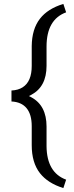

<svg xmlns="http://www.w3.org/2000/svg" viewBox="-20 -791 378 981"><path d="M303.7 169.9Q224.6 145.5 184.1 93.8Q142.1 40 142.1 -49.3V-146.5Q142.1 -206.1 116 -238Q89.8 -270 38.6 -272.5V-328.6Q72.8 -330.1 95.9 -345Q119.1 -359.9 130.6 -387.2Q142.1 -414.6 142.1 -454.1V-555.7Q143.1 -642.6 184.1 -695.3Q223.6 -746.6 303.7 -771L317.9 -728Q217.8 -691.4 217.8 -553.2V-454.6Q217.8 -348.1 140.1 -306.6L127.9 -300.3L140.1 -293.9Q217.8 -252 217.8 -144.5V-43.9Q219.2 90.8 317.9 127Z"/></svg>

Font: Vazir Light UI
Style: Light-UI
Weight: 300
Designer: Saber Rastikerdar
Foundry: Saber Rastikerdar
Version: Version 30.0.0